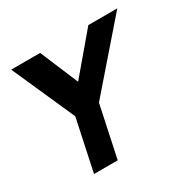

<svg xmlns="http://www.w3.org/2000/svg" viewBox="-173 -1003 1194 1180"><g transform="rotate(-30 424.0 -413.0)"><path d="M245.3 -372.3 167.8 -7.5H335.9L413.4 -372.3L800.5 -817.5H595.1L366.6 -547.3L252.9 -817.5H47.5Z"/></g></svg>

Font: Hussar Nova
Style: RgIta
Weight: 700
Foundry: Cannot Into Space Fonts
Version: Version 0.99